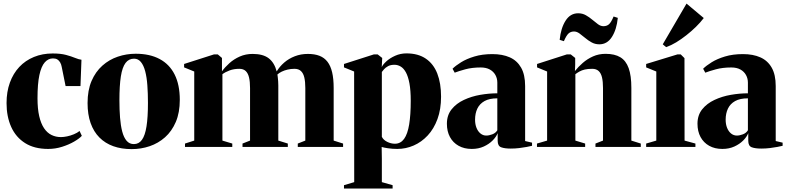

<svg xmlns="http://www.w3.org/2000/svg" viewBox="-20 -819 4388 1070"><path d="M248.5 11Q171.5 11 120 -21.5Q68.5 -54 42.5 -111.5Q16.5 -169 16.5 -244.5Q16.5 -307.5 35 -358.5Q53.5 -409.5 87.5 -445.8Q121.5 -482 169 -501.5Q216.5 -521 273.5 -521Q318 -521 347.8 -513Q377.5 -505 398 -496.5Q418.5 -488 434 -486L428.5 -339.5H345.5L324 -446Q321.5 -460.5 315.2 -471.2Q309 -482 299.5 -487.8Q290 -493.5 275 -493.5Q249 -493.5 229.5 -471.5Q210 -449.5 199.5 -400.8Q189 -352 189 -271.5Q189 -213 198.5 -171.8Q208 -130.5 225.5 -104.5Q243 -78.5 267 -66.8Q291 -55 319.5 -55Q334.5 -55 353.8 -59Q373 -63 391.8 -70.8Q410.5 -78.5 423.5 -89L436 -62Q422.5 -47 393.2 -30Q364 -13 326.2 -1Q288.5 11 248.5 11Z M468 -244.5Q468 -316 490.2 -367.8Q512.5 -419.5 550.5 -453.2Q588.5 -487 636.5 -503.2Q684.5 -519.5 736.5 -519.5Q814.5 -519.5 869.5 -490.2Q924.5 -461 953.2 -403.8Q982 -346.5 982 -262.5Q982 -191.5 959.8 -139.5Q937.5 -87.5 899.8 -54Q862 -20.5 814 -4.2Q766 12 714 12Q657 12 611.5 -4.2Q566 -20.5 534 -52.8Q502 -85 485 -133Q468 -181 468 -244.5ZM726 -16Q754 -16 771.2 -40Q788.5 -64 796.5 -114.8Q804.5 -165.5 804.5 -245.5Q804.5 -298.5 801.2 -343.5Q798 -388.5 789.2 -421.8Q780.5 -455 765.2 -473.5Q750 -492 727 -492Q697.5 -492 679.5 -468Q661.5 -444 653.5 -393Q645.5 -342 645.5 -260.5Q645.5 -208 649 -163.5Q652.5 -119 661.2 -85.8Q670 -52.5 685.8 -34.2Q701.5 -16 726 -16Z M1011 0V-19L1062.5 -35.5V-420.5L1006 -443.5V-462.5L1173 -516H1193.5L1217 -496V-421.5Q1233.5 -444.5 1258.5 -467Q1283.5 -489.5 1316.2 -504Q1349 -518.5 1388 -518.5Q1446 -518.5 1477.5 -494.2Q1509 -470 1522 -421Q1538.5 -448.5 1564 -470.5Q1589.5 -492.5 1623 -505.5Q1656.5 -518.5 1696 -518.5Q1733.5 -518.5 1760.5 -508Q1787.5 -497.5 1805 -474.8Q1822.5 -452 1831 -416Q1839.5 -380 1839.5 -328.5V-35.5L1892 -19V0H1639.5V-19L1681.5 -35.5V-328.5Q1681.5 -363 1676 -386.8Q1670.5 -410.5 1657.2 -423Q1644 -435.5 1621 -435.5Q1601 -435.5 1583 -431.2Q1565 -427 1550.5 -420Q1536 -413 1526 -404Q1527 -398 1528.2 -387.2Q1529.5 -376.5 1530.2 -365Q1531 -353.5 1531 -343V-35.5L1584 -19V0H1331.5V-19L1373.5 -35.5V-328.5Q1373.5 -363 1368 -386.8Q1362.5 -410.5 1349.5 -423Q1336.5 -435.5 1313.5 -435.5Q1283.5 -435.5 1259.5 -426.5Q1235.5 -417.5 1219.5 -405.5V-35.5L1274.5 -19V0Z M1897 231.5V213L1954 196L1953.5 -420.5L1897 -443.5V-462.5L2064 -516H2084.5L2110 -496L2107.5 -445Q2113 -458.5 2132.8 -476.8Q2152.5 -495 2182 -508.2Q2211.5 -521.5 2245.5 -521.5Q2310 -521.5 2353 -492.2Q2396 -463 2417 -409Q2438 -355 2438 -280.5Q2438 -210 2418 -155.5Q2398 -101 2363.5 -64Q2329 -27 2285.2 -8Q2241.5 11 2194 11Q2166.5 11 2142 7.2Q2117.5 3.5 2107 0L2108 65V196L2168 213V231.5ZM2180.5 -18Q2212.5 -18 2232 -45Q2251.5 -72 2260.2 -125.2Q2269 -178.5 2269 -257Q2269 -315.5 2261.8 -354.2Q2254.5 -393 2242 -415.8Q2229.5 -438.5 2213 -448.2Q2196.5 -458 2178.5 -458Q2156.5 -458 2142.5 -450.2Q2128.5 -442.5 2120.2 -433Q2112 -423.5 2108 -418V-56.5Q2116.5 -39 2137.8 -28.5Q2159 -18 2180.5 -18Z M2609 11Q2567 11 2535.8 -6.5Q2504.5 -24 2487.5 -55.5Q2470.5 -87 2470.5 -129.5Q2470.5 -177 2496.8 -209.8Q2523 -242.5 2565.2 -262.2Q2607.5 -282 2656.5 -290.5Q2705.5 -299 2751.5 -299V-358.5Q2751.5 -382 2740.8 -401.2Q2730 -420.5 2709.5 -431.8Q2689 -443 2659 -443Q2611 -443 2573.2 -432.8Q2535.5 -422.5 2514 -414L2502 -436Q2519 -453 2549.5 -472Q2580 -491 2623.8 -504.2Q2667.5 -517.5 2724 -517.5Q2780 -517.5 2820.8 -499.5Q2861.5 -481.5 2884 -442.2Q2906.5 -403 2906.5 -339.5V-33L2945 -24V-6.5Q2934.5 -4 2915.8 -0.2Q2897 3.5 2873.8 6.2Q2850.5 9 2826 9Q2792.5 9 2773 1.8Q2753.5 -5.5 2753.5 -34.5V-77Q2745.5 -56.5 2725.5 -36.2Q2705.5 -16 2676 -2.5Q2646.5 11 2609 11ZM2690 -63.5Q2705.5 -63.5 2723.8 -70.5Q2742 -77.5 2751.5 -93V-271Q2707.5 -271 2680.2 -255.8Q2653 -240.5 2640.2 -213.8Q2627.5 -187 2627.5 -152Q2627.5 -126.5 2635.5 -106.5Q2643.5 -86.5 2657.8 -75Q2672 -63.5 2690 -63.5Z M3029 -35.5V-420.5L2973 -443.5V-462.5L3139.5 -516H3160.5L3185.5 -496V-458.5L3184 -423Q3202.5 -446.5 3227.8 -468.5Q3253 -490.5 3285 -504.8Q3317 -519 3355 -519Q3405.5 -519 3437 -500Q3468.5 -481 3483.5 -439.2Q3498.5 -397.5 3498.5 -329V-35.5L3551 -19V0H3298.5V-19L3340.5 -35.5V-328.5Q3340.5 -363.5 3335 -387.2Q3329.5 -411 3316.2 -423.2Q3303 -435.5 3280.5 -435.5Q3255.5 -435.5 3238.8 -431.5Q3222 -427.5 3209.5 -420.5Q3197 -413.5 3186.5 -405.5V-35.5L3241 -19V0H2972.5V-19ZM3099 -597Q3105.5 -662 3131.8 -703.5Q3158 -745 3202 -745Q3226 -745 3245.2 -734Q3264.5 -723 3281 -709Q3297.5 -695 3312.5 -684Q3327.5 -673 3343 -673Q3361.5 -673 3373.8 -683.8Q3386 -694.5 3399.5 -727L3423 -719.5Q3416.5 -654.5 3390.2 -613.2Q3364 -572 3320 -572Q3296.5 -572 3277 -582.8Q3257.5 -593.5 3240.8 -607.8Q3224 -622 3209 -632.8Q3194 -643.5 3179 -643.5Q3161 -643.5 3148.8 -632.8Q3136.5 -622 3122.5 -589.5Z M3581 0V-19L3637.5 -35.5V-420.5L3581 -443.5V-462.5L3756 -516H3773.5L3794.5 -495L3795 -35.5L3855.5 -19V0ZM3692 -556.5 3673.5 -572 3806 -799 3902 -718.5Q3883.5 -694 3858.5 -669.5Q3833.5 -645 3805.2 -622.8Q3777 -600.5 3748.5 -583.2Q3720 -566 3693 -556.5Z M4005.5 11Q3963.5 11 3932.2 -6.5Q3901 -24 3884 -55.5Q3867 -87 3867 -129.5Q3867 -177 3893.2 -209.8Q3919.5 -242.5 3961.8 -262.2Q4004 -282 4053 -290.5Q4102 -299 4148 -299V-358.5Q4148 -382 4137.2 -401.2Q4126.5 -420.5 4106 -431.8Q4085.5 -443 4055.5 -443Q4007.5 -443 3969.8 -432.8Q3932 -422.5 3910.5 -414L3898.5 -436Q3915.5 -453 3946 -472Q3976.5 -491 4020.2 -504.2Q4064 -517.5 4120.5 -517.5Q4176.5 -517.5 4217.2 -499.5Q4258 -481.5 4280.5 -442.2Q4303 -403 4303 -339.5V-33L4341.5 -24V-6.5Q4331 -4 4312.2 -0.2Q4293.5 3.5 4270.2 6.2Q4247 9 4222.5 9Q4189 9 4169.5 1.8Q4150 -5.5 4150 -34.5V-77Q4142 -56.5 4122 -36.2Q4102 -16 4072.5 -2.5Q4043 11 4005.5 11ZM4086.5 -63.5Q4102 -63.5 4120.2 -70.5Q4138.5 -77.5 4148 -93V-271Q4104 -271 4076.8 -255.8Q4049.5 -240.5 4036.8 -213.8Q4024 -187 4024 -152Q4024 -126.5 4032 -106.5Q4040 -86.5 4054.2 -75Q4068.5 -63.5 4086.5 -63.5Z"/></svg>

Font: Merriweather 144pt ExtraBold
Style: Regular
Weight: 800
Version: Version 2.100